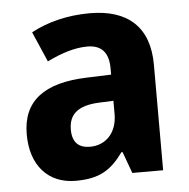

<svg xmlns="http://www.w3.org/2000/svg" viewBox="-45 -603 648 658"><g transform="rotate(-5 278.5 -274.0)"><path d="M287 -558C210 -558 140 -540 85 -510L130 -406C179 -430 225 -445 269 -445C316 -445 342 -420 342 -363V-342L257 -339C112 -334 36 -279 36 -163C36 -56 95 10 190 10C272 10 312 -16 354 -74H358L385 0H491V-363C491 -493 418 -558 287 -558ZM294 -250 342 -252V-206C342 -141 302 -102 249 -102C211 -102 188 -121 188 -166C188 -217 217 -247 294 -250Z"/></g></svg>

Font: Noto Sans Armenian SemiCondensed Medium
Style: Regular
Weight: 500
Width: 4
Designer: Monotype Design Team
Foundry: Monotype Imaging Inc.
Version: Version 2.008